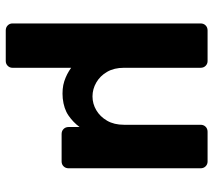

<svg xmlns="http://www.w3.org/2000/svg" viewBox="-58 -502 759 684"><g transform="rotate(90 322.0 -160.5)"><path d="M89 199Q78 199 71 192Q64 185 64 175V-495Q64 -506 71 -513Q78 -520 89 -520H198Q208 -520 215 -513Q222 -506 222 -495V-222Q222 -187 236.5 -162Q251 -137 274.5 -123.5Q298 -110 324 -110Q350 -110 373 -123.5Q396 -137 410.5 -162Q425 -187 425 -222V-495Q425 -506 432 -513Q439 -520 450 -520H556Q566 -520 573 -513Q580 -506 580 -495V-25Q580 -14 573 -7Q566 0 556 0H458Q447 0 440 -7Q433 -14 433 -25V-64Q416 -41 392 -24.5Q368 -8 331 -4Q296 -1 270 -9.5Q244 -18 222 -34V175Q222 185 215 192Q208 199 198 199Z"/></g></svg>

Font: Rubik Light SemiBold
Style: Regular
Weight: 600
Version: Version 2.300;gftools[0.9.30]